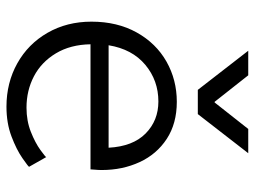

<svg xmlns="http://www.w3.org/2000/svg" viewBox="-117 -659 788 594"><g transform="rotate(90 277.0 -362.0)"><path d="M295 -515Q362 -515 409.5 -484Q457 -453 481.5 -400Q506 -347 506 -283Q506 -272 505 -262Q504 -252 504 -248H117Q118 -186 145 -141Q172 -96 216 -73Q260 -50 313 -50Q354 -50 388 -63.5Q422 -77 444 -93Q466 -109 466 -111L496 -58Q496 -56 469.5 -37.5Q443 -19 402 -3.5Q361 12 310 12Q236 12 176 -21.5Q116 -55 81.5 -115Q47 -175 47 -251Q47 -331 80.5 -391Q114 -451 170.5 -483Q227 -515 295 -515ZM294 -458Q229 -458 180.5 -417.5Q132 -377 120 -304H437Q433 -379 393 -418.5Q353 -458 294 -458ZM213 -736 295 -632H297L379 -736H454L333 -580H258L137 -736Z"/></g></svg>

Font: Museo Sans Light
Style: Regular
Weight: 300
Designer: Jos Buivenga
Foundry: Jos Buivenga & Rosetta Type Foundry (extension, remastering)
Version: Version 3.600;PS 1.000;hotconv 1.0.88;makeotf.lib2.5.647800;